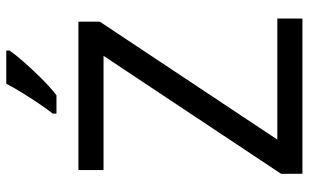

<svg xmlns="http://www.w3.org/2000/svg" viewBox="-206 -778 984 612"><g transform="rotate(-90 286.0 -472.0)"><path d="M533 0H38V-68L414 -634H50V-714H523V-646L147 -80H533ZM431 -944V-934Q419 -916 394 -887.5Q369 -859 340.5 -830.5Q312 -802 288 -784H230V-796Q245 -815 262.5 -841Q280 -867 297 -894.5Q314 -922 325 -944Z"/></g></svg>

Font: Noto Sans IKEA
Style: Regular
Weight: 400
Designer: Monotype Design Team
Foundry: Monotype Imaging Inc.
Version: Version 2.001